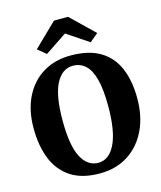

<svg xmlns="http://www.w3.org/2000/svg" viewBox="-142 -1093 1014 1206"><g transform="rotate(-15 365.5 -490.0)"><path d="M361 11Q243.5 12 169.5 -36Q95.5 -84 61 -170.2Q26.5 -256.5 26.5 -370.5Q26.5 -487 69.2 -573Q112 -659 189.5 -706Q267 -753 371.5 -752.5Q489 -752 562.5 -706.8Q636 -661.5 670.2 -579Q704.5 -496.5 704.5 -384Q704.5 -267.5 662 -178.8Q619.5 -90 542.2 -40Q465 10 361 11ZM366 -686.5Q295.5 -686.5 255.2 -609Q215 -531.5 215 -371Q215 -207 254.8 -131.5Q294.5 -56 364.5 -56Q435 -56 475.2 -139Q515.5 -222 515.5 -383Q515.5 -493 497.8 -559.5Q480 -626 446.5 -656.2Q413 -686.5 366 -686.5ZM325 -991H417L567.5 -845.5L513 -800L371 -895L229 -800L174.5 -844.5Z"/></g></svg>

Font: Merriweather Black
Style: Regular
Weight: 900
Designer: Eben Sorkin
Foundry: Eben Sorkin
Version: Version 2.200;gftools[0.9.31]